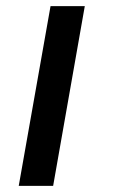

<svg xmlns="http://www.w3.org/2000/svg" viewBox="-20 -605 376 625"><path d="M41 0 144.5 -585H256L153 0Z"/></svg>

Font: Anybody UltraExpanded Regular
Style: Italic
Weight: 400
Width: 9
Italic angle: -10°
Designer: Tyler Finck
Foundry: Etcetera Type Company
Version: Version 1.010; ttfautohint (v1.8.3) -l 8 -r 50 -G 200 -x 14 